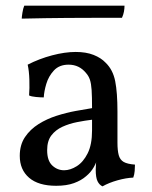

<svg xmlns="http://www.w3.org/2000/svg" viewBox="-20 -651 538 680"><path d="M343 9Q332 4 325.5 -9Q319 -22 319 -50Q319 -59 320 -71.5Q321 -84 324 -94H326Q323 -78 312.5 -59.5Q302 -41 285 -27Q268 -12 242 -2.5Q216 7 179 7Q116 7 83 -21.5Q50 -50 50 -99Q50 -138 68.5 -165.5Q87 -193 116.5 -211.5Q146 -230 180.5 -241Q215 -252 248 -258Q281 -264 306 -268Q306 -309 304.5 -332Q303 -355 298.5 -368.5Q294 -382 285 -392Q273 -407 257.5 -414.5Q242 -422 223 -422Q190 -422 171 -401.5Q152 -381 144 -354Q136 -327 135 -306Q124 -306 107.5 -307.5Q91 -309 83 -313Q85 -338 84 -369Q83 -400 78 -422Q119 -443 164.5 -455Q210 -467 248 -467Q285 -467 311.5 -456.5Q338 -446 354 -429Q380 -404 388 -363.5Q396 -323 396 -256V-146Q396 -118 400.5 -101.5Q405 -85 418 -77.5Q431 -70 458 -68Q458 -58 457 -45.5Q456 -33 452 -22Q427 -21 396.5 -12.5Q366 -4 343 9ZM207 -48Q229 -48 252 -62.5Q275 -77 290.5 -108Q306 -139 306 -189V-227Q281 -224 253 -218.5Q225 -213 201 -202Q177 -191 162 -171.5Q147 -152 147 -119Q147 -82 165 -65Q183 -48 207 -48ZM57 -585Q57 -591 59.5 -606.5Q62 -622 66 -631H421Q421 -621 419 -610Q417 -599 412 -588Q396 -588 344 -588Q292 -588 217.5 -587.5Q143 -587 57 -585Z"/></svg>

Font: Vollkorn
Style: Regular
Weight: 400
Designer: Friedrich Althausen
Foundry: Friedrich Althausen
Version: Version 5.001